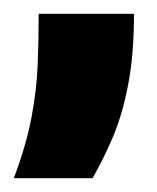

<svg xmlns="http://www.w3.org/2000/svg" viewBox="-37 -133 227 278"><path d="M-17 125Q1 77 8.5 37.5Q16 -2 17.5 -38Q19 -74 19 -113H157Q157 -54 148.5 -10Q140 34 126 66.5Q112 99 97 125Z"/></svg>

Font: Bricolage Grotesque 96pt ExtraBold SemiCondensed
Style: Regular
Weight: 800
Width: 4
Version: Version 1.001;gftools[0.9.33.dev8+g029e19f]